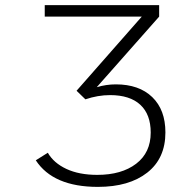

<svg xmlns="http://www.w3.org/2000/svg" viewBox="-20 -720 750 751"><path d="M358.5 -379Q395.5 -390 433 -390Q524 -390 575.5 -340.2Q627 -290.5 627 -202Q627 -100.5 556 -44.8Q485 11 363 11Q188 11 120 -93L167 -122.5Q190 -82.5 239.8 -59.2Q289.5 -36 360.5 -36Q455.5 -36 512.5 -79.5Q569.5 -123 569.5 -201.5Q569.5 -272.5 528.8 -310.2Q488 -348 410.5 -348Q363 -348 314 -331.5L279.5 -365L534.5 -655H155V-700H602.5V-655Z"/></svg>

Font: League Mono UltraLight
Style: Regular
Weight: 200
Width: 6
Designer: Tyler Finck
Foundry: The League of Moveable Type / Tyler Finck
Version: Version 2.210